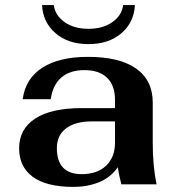

<svg xmlns="http://www.w3.org/2000/svg" viewBox="-20 -723 694 753"><path d="M55 -141Q55 -217 118 -258Q181 -299 300 -299H431V-332Q431 -388 400 -418Q369 -448 311 -448Q254 -448 220.5 -419Q187 -390 179 -334H69Q80 -415 146 -457.5Q212 -500 325 -500Q449 -500 514 -454Q579 -408 579 -321V-163Q579 -72 594 0H456Q446 -38 442 -67Q413 -26 367.5 -8Q322 10 269 10Q162 10 108.5 -29.5Q55 -69 55 -141ZM431 -163V-247H342Q275 -247 239 -219.5Q203 -192 203 -142Q203 -91 227.5 -65.5Q252 -40 300 -40Q362 -40 396.5 -73.5Q431 -107 431 -163ZM145 -703H191Q196 -663 233 -636.5Q270 -610 327 -610Q384 -610 421 -636.5Q458 -663 463 -703H509Q506 -636 456.5 -593Q407 -550 327 -550Q247 -550 197.5 -593Q148 -636 145 -703Z"/></svg>

Font: Fahkwang
Style: Bold
Weight: 700
Designer: Suppakit Chalermlarp | Katatrad Co.,Ltd.
Foundry: Cadson Demak Co.,Ltd.
Version: Version 1.000; ttfautohint (v1.6)